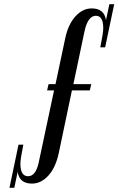

<svg xmlns="http://www.w3.org/2000/svg" viewBox="-20 -730 563 913"><path d="M471 -596Q471 -655 436 -655Q397 -655 381 -577L329 -330H414L407 -300H322L259 0Q244 68 209.5 105.5Q175 143 132 143Q72 143 64 87L48 163H25L68 -42H91Q77 26 77 48Q77 108 113.5 108Q150 108 164 43L237 -300H204L211 -330H244L290 -547Q304 -614 338.5 -652Q373 -690 416 -690Q476 -690 484 -634L500 -710H523L480 -505H457Q471 -573 471 -596Z"/></svg>

Font: Trochut
Style: Italic
Weight: 400
Italic angle: -12°
Designer: Andreu Balius
Foundry: Andreu Balius
Version: Version 1.001